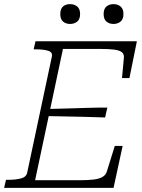

<svg xmlns="http://www.w3.org/2000/svg" viewBox="-39 -910 688 930"><path d="M555 -203 511 0H-19L-10 -39H0Q38 -39 63.5 -46Q89 -53 93 -75L212 -635Q217 -657 194.5 -664Q172 -671 135 -671H124L133 -710H624L588 -532H552L561 -629Q563 -647 552 -656.5Q541 -666 515 -669.5Q489 -673 446 -673H266L131 -37H345Q388 -37 415.5 -40.5Q443 -44 458.5 -53.5Q474 -63 479 -81L517 -203ZM185 -382Q235 -383 284 -384.5Q333 -386 382.5 -387.5Q432 -389 481 -389L470 -341Q422 -343 373 -344Q324 -345 275.5 -346Q227 -347 178 -348ZM300 -794Q280 -794 266.5 -805.5Q253 -817 253 -842Q253 -867 266 -878.5Q279 -890 300 -890Q321 -890 335 -878.5Q349 -867 349 -842Q349 -817 335 -805.5Q321 -794 300 -794ZM511 -794Q490 -794 476.5 -805.5Q463 -817 463 -842Q463 -867 476.5 -878.5Q490 -890 511 -890Q531 -890 545 -878.5Q559 -867 559 -842Q559 -817 545 -805.5Q531 -794 511 -794Z"/></svg>

Font: Roboto Serif 20pt Thin
Style: Italic
Weight: 250
Italic angle: -10°
Version: Version 1.007